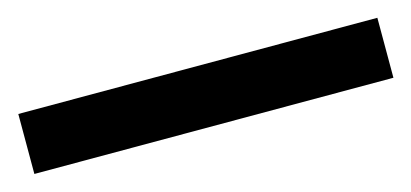

<svg xmlns="http://www.w3.org/2000/svg" viewBox="-30 -32 559 261"><g transform="rotate(-15 249.5 98.0)"><path d="M502.4 56.2V140.6H-2.9V56.2Z"/></g></svg>

Font: Pyidaungsu
Style: Bold
Weight: 700
Designer: Sun Tun
Foundry: MCF
Version: Version 2.005 July 4, 2018; ttfautohint (v1.8.1)